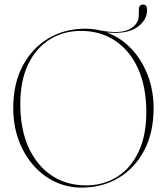

<svg xmlns="http://www.w3.org/2000/svg" viewBox="-20 -840 756 870"><path d="M367 -710Q399 -710 430 -703Q521 -685 565 -706.8Q609 -728.5 609 -772V-794Q609 -819.5 628 -819.5Q646.5 -819.5 646.5 -795Q646.5 -747.5 600 -715.8Q553.5 -684 463.5 -693Q526.5 -670 574.2 -620Q622 -570 649 -500.5Q676 -431 676 -349Q676 -240 633.8 -159.2Q591.5 -78.5 517.8 -34.2Q444 10 350 10Q283.5 10 227 -17.5Q170.5 -45 128.5 -94.2Q86.5 -143.5 63.2 -209Q40 -274.5 40 -351Q40 -460.5 82.5 -541Q125 -621.5 198.8 -665.8Q272.5 -710 367 -710ZM643 -332Q643 -446 605.8 -528.5Q568.5 -611 501.8 -655.5Q435 -700 347 -700Q268 -700 205.8 -661.5Q143.5 -623 107.8 -549Q72 -475 72 -368Q72 -253.5 109.8 -171.2Q147.5 -89 214.5 -44.5Q281.5 0 370 0Q448.5 0 510.2 -38.5Q572 -77 607.5 -151.2Q643 -225.5 643 -332Z"/></svg>

Font: Fraunces 144pt S000 Thin
Style: Regular
Weight: 100
Version: Version 1.000; ttfautohint (v1.8.3)